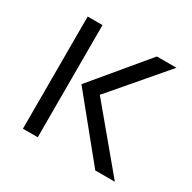

<svg xmlns="http://www.w3.org/2000/svg" viewBox="-113 -584 698 697"><g transform="rotate(30 235.5 -235.0)"><path d="M64.9 -470.2H127V0H64.9ZM168 -246.1 355 -470.2H437L245.1 -246.1L450.2 0H368.2Z"/></g></svg>

Font: Kreadon
Style: Regular
Weight: 400
Designer: kohakuno
Foundry: StudioGnu
Version: Version 1.000;Glyphs 3.1.2 (3151)